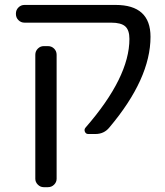

<svg xmlns="http://www.w3.org/2000/svg" viewBox="-20 -567 673 783"><path d="M451.2 -546.9Q593.8 -546.9 593.8 -417Q593.8 -246.1 425.8 -46.9Q404.3 -20.5 369.1 -20.5H339.8Q330.1 -20.5 326.2 -29.8Q322.3 -39.1 329.1 -46.9Q507.8 -252 507.8 -408.2Q507.8 -444.3 490.7 -459.5Q473.6 -474.6 433.6 -474.6H80.1Q65.4 -474.6 55.2 -484.9Q44.9 -495.1 44.9 -509.8V-511.7Q44.9 -526.4 55.2 -536.6Q65.4 -546.9 80.1 -546.9ZM158.2 196.3Q144.5 196.3 134.3 186Q124 175.8 124 162.1V-343.8Q124 -358.4 134.3 -368.7Q144.5 -378.9 158.2 -378.9H175.8Q190.4 -378.9 200.7 -368.7Q210.9 -358.4 210.9 -343.8V162.1Q210.9 175.8 200.7 186Q190.4 196.3 175.8 196.3Z"/></svg>

Font: Gen Jyuu GothicL Regular
Style: Regular
Weight: 400
Designer: [Source Han Sans]
Ryoko NISHIZUKA  (kana & ideographs); Paul D. Hunt (Latin, Greek & Cyrillic); Wenlong ZHANG  (bopomofo
Version: Version 1.002.20150607